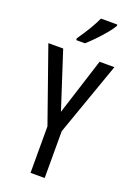

<svg xmlns="http://www.w3.org/2000/svg" viewBox="-175 -1007 742 1071"><g transform="rotate(20 196.0 -471.5)"><path d="M197 -378 304 -714H392L238 -278V0H154V-276L0 -714H88ZM326 -934Q314 -913 290 -884.5Q266 -856 239.5 -828.5Q213 -801 192 -783H140V-794Q198 -876 229 -943H326Z"/></g></svg>

Font: Noto Sans Khmer UI ExtraCondensed
Style: Regular
Weight: 400
Width: 2
Designer: Danh Hong and the Monotype Design Team
Foundry: Monotype Imaging Inc.
Version: Version 2.002; ttfautohint (v1.8.4.7-5d5b)